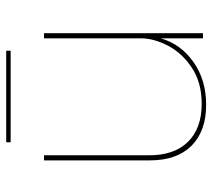

<svg xmlns="http://www.w3.org/2000/svg" viewBox="-52 -606 669 604"><g transform="rotate(-90 282.0 -304.5)"><path d="M479 -500V0H463V-133Q445 -70 388.5 -30Q332 10 254 10Q171 10 125 -36Q79 -82 79 -167V-500H95V-169Q95 -90 137.5 -47Q180 -4 257 -4Q324 -4 370.5 -35Q417 -66 440 -110.5Q463 -155 463 -196V-500ZM424 -605H136V-619H424Z"/></g></svg>

Font: Work Sans Hairline
Style: Regular
Weight: 400
Designer: Wei Huang
Foundry: Wei Huang
Version: Version 1.032